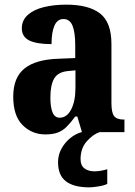

<svg xmlns="http://www.w3.org/2000/svg" viewBox="-20 -569 581 827"><path d="M175 10Q118 10 77.5 -30Q37 -70 37 -153Q37 -235 85.5 -274Q134 -313 232 -316L304 -319V-374Q304 -429 292.5 -458Q281 -487 253 -487Q227 -487 214.5 -458.5Q202 -430 202 -379Q137 -379 105.5 -395Q74 -411 74 -447Q74 -482 100 -505Q126 -528 169.5 -538.5Q213 -549 265 -549Q362 -549 411 -511Q460 -473 460 -379V-125Q460 -84 471.5 -69Q483 -54 513 -54H516V0H333L313 -67H304Q284 -40 267 -23Q250 -6 228.5 2Q207 10 175 10ZM237 -62Q268 -62 286.5 -97.5Q305 -133 305 -191V-266L273 -263Q230 -259 213.5 -231Q197 -203 197 -149Q197 -107 206.5 -84.5Q216 -62 237 -62ZM365 238Q298 238 264 212Q230 186 230 130Q230 98 245 71Q260 44 283 25.5Q306 7 332 0H409Q380 10 353.5 40Q327 70 327 117Q327 144 344 156.5Q361 169 387 169Q411 169 442 160V223Q429 230 403.5 234Q378 238 365 238Z"/></svg>

Font: Noto Serif Thai Condensed ExtraBold
Style: Regular
Weight: 800
Width: 3
Designer: Monotype Design Team
Foundry: Monotype Imaging Inc.
Version: Version 2.002; ttfautohint (v1.8.4.7-5d5b)